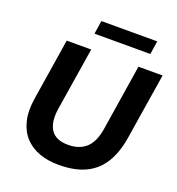

<svg xmlns="http://www.w3.org/2000/svg" viewBox="-156 -1013 1062 1150"><g transform="rotate(20 374.5 -437.5)"><path d="M346 11Q277 11 222 -9Q167 -29 130 -69Q93 -109 78 -170Q63 -231 76 -313L138 -705H294L230 -303Q217 -215 248.5 -168Q280 -121 358 -121Q430 -121 472 -159.5Q514 -198 528 -279L595 -705H749L682 -284Q667 -189 627.5 -123Q588 -57 519 -23Q450 11 346 11ZM280 -801 293 -886H649L636 -801Z"/></g></svg>

Font: Nunito Sans 12pt ExtraLight 12pt ExtraBold
Style: Italic
Weight: 800
Italic angle: -9°
Version: Version 3.101;gftools[0.9.27]